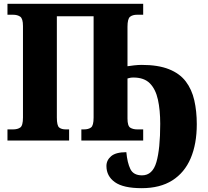

<svg xmlns="http://www.w3.org/2000/svg" viewBox="-20 -734 1084 1003"><path d="M720 249Q624 249 580 217.5Q536 186 536 133Q536 103 560.5 82Q585 61 640 61Q645 116 661 149Q677 182 722 182Q777 182 797 113Q817 44 817 -87Q817 -159 805 -213.5Q793 -268 763 -298.5Q733 -329 677 -329Q667 -329 659.5 -327.5Q652 -326 646 -324V-115Q646 -76 660.5 -67Q675 -58 697 -58H728V0H405V-58H418Q442 -58 455.5 -68Q469 -78 469 -120V-649H277V-120Q277 -78 289 -68Q301 -58 324 -58H341V0H19V-58H48Q72 -58 86 -68Q100 -78 100 -120V-598Q100 -637 85.5 -647Q71 -657 48 -657H19V-714H728V-657H696Q673 -657 659.5 -646.5Q646 -636 646 -594V-388Q658 -390 680 -392.5Q702 -395 720 -395Q806 -395 862.5 -372.5Q919 -350 950.5 -308.5Q982 -267 995 -210Q1008 -153 1008 -85Q1008 18 976 93Q944 168 880 208.5Q816 249 720 249Z"/></svg>

Font: Noto Serif Condensed Black
Style: Regular
Weight: 900
Width: 3
Designer: Monotype Design Team
Foundry: Monotype Imaging Inc.
Version: Version 2.015; ttfautohint (v1.8.4.7-5d5b)